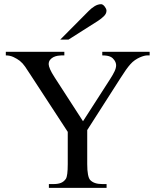

<svg xmlns="http://www.w3.org/2000/svg" viewBox="-20 -914 763 934"><path d="M272.9 -721.2 411.6 -860.8Q424.3 -874 440.2 -883.8Q456.1 -893.6 472.2 -893.6Q476.1 -893.6 480.5 -890.6Q484.9 -887.7 488.8 -882.8Q492.7 -877.9 495.4 -872.3Q498 -866.7 498 -861.8Q498 -847.7 485.6 -835.4Q473.1 -823.2 457.5 -813L313 -721.2ZM695.8 -644.5Q689.9 -644.5 680.4 -642.1Q670.9 -639.6 659.4 -634.5Q647.9 -629.4 636.2 -621.3Q624.5 -613.3 614.3 -601.6Q604 -590.3 592 -573.2Q580.1 -556.2 564.9 -532.2L404.3 -281.2V-115.7Q404.3 -84.5 408 -65.4Q411.6 -46.4 418.5 -38.6Q437 -18.6 477.5 -18.6H498.5V0H217.8V-18.6H240.7Q261.7 -18.6 276.1 -24.2Q290.5 -29.8 300.3 -43.9Q309.6 -58.1 309.6 -115.7V-272.5L128.9 -549.3Q113.3 -573.7 101.8 -590.3Q90.3 -606.9 76.2 -618.2Q63.5 -627.9 46.1 -636.2Q28.8 -644.5 8.3 -644.5V-662.1H293V-644.5H278.3Q271.5 -644.5 261 -642.8Q250.5 -641.1 240.7 -636.5Q231 -631.8 223.9 -623.3Q216.8 -614.7 216.8 -601.6Q216.8 -593.3 223.6 -577.1Q230.5 -561 246.1 -537.1L383.8 -324.2L515.1 -528.3Q529.3 -550.3 537.1 -566.7Q544.9 -583 544.9 -596.2Q544.9 -608.9 536.1 -621.6Q532.7 -626.5 528.3 -630.6Q523.9 -634.8 517.3 -637.9Q510.7 -641.1 501 -642.8Q491.2 -644.5 477.5 -644.5V-662.1H708V-644.5Z"/></svg>

Font: Tai Heritage Pro
Style: Regular
Weight: 400
Designer: Faah Baccam, Walt Agee, Victor Gaultney, Annie Olsen
Foundry: SIL International
Version: Version 2.600